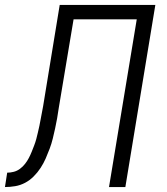

<svg xmlns="http://www.w3.org/2000/svg" viewBox="-53 -755 673 775"><path d="M-33 0 -24 -58Q-11 -58 2.5 -61.5Q16 -65 27.5 -73.5Q39 -82 48 -93.5Q57 -105 63.5 -117.5Q70 -130 75 -142.5Q80 -155 85 -168Q90 -181 93.5 -194Q97 -207 100 -220.5Q103 -234 106 -247Q109 -260 111 -273Q113 -286 116 -299.5Q119 -313 121 -326L188 -735H574L453 0H387L499 -677H244L184 -318Q181 -297 177.5 -277Q174 -257 169.5 -236.5Q165 -216 160 -195.5Q155 -175 147.5 -155Q140 -135 131.5 -115.5Q123 -96 111 -77.5Q99 -59 83 -43Q67 -27 48 -17Q29 -7 8 -3.5Q-13 0 -33 0Z"/></svg>

Font: Iosevka Aile Light Oblique
Style: Regular
Weight: 300
Italic angle: -9°
Designer: Belleve Invis
Foundry: Belleve Invis
Version: Version 31.1.0; ttfautohint (v1.8.4)